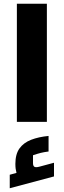

<svg xmlns="http://www.w3.org/2000/svg" viewBox="-20 -650 340 1024"><path d="M70 0V-630H230V0ZM32 354V282L68 272Q65 261 63.5 250Q62 239 62 224Q62 172 84 141.5Q106 111 146 95.5Q186 80 239 75V158Q215 161 197 165.5Q179 170 156 178V220Q156 235 163.5 239.5Q171 244 190 239L268 218V291Z"/></svg>

Font: Changa ExtraBold
Style: Regular
Weight: 800
Designer: Eduardo Rodriguez Tunni
Foundry: Eduardo Rodriguez Tunni
Version: Version 3.002; ttfautohint (v1.8.2)